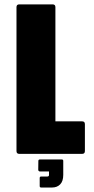

<svg xmlns="http://www.w3.org/2000/svg" viewBox="-20 -686 418 856"><path d="M66 0Q53.5 0 53.5 -12.5V-654Q53.5 -666.5 66 -666.5H214.5Q227 -666.5 227 -654V-145H346Q358.5 -145 358.5 -132.5V-12.5Q358.5 0 346 0ZM163.5 150Q157 150 157 143.5V107.5Q157 101 163.5 101H190.5Q198.5 101 198.5 94V78.5H157Q150.5 76.5 150.5 71L151 31.5Q151 25 158 25H255.5Q262 25 262 31.5V93.5Q262 122 248.2 136Q234.5 150 212 150Z"/></svg>

Font: Jaro 24pt
Style: Regular
Weight: 400
Designer: Agyei Archer, Celine Hurka, Mirko Velimirović
Version: Version 1.000